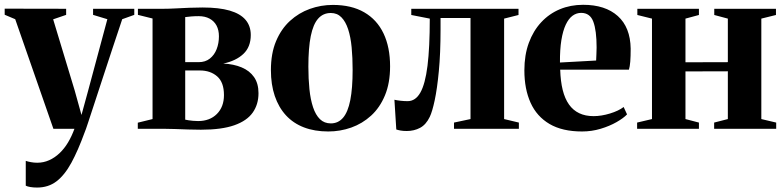

<svg xmlns="http://www.w3.org/2000/svg" viewBox="-31 -550 3349 820"><path d="M127.5 251Q111.5 251 98.5 248.8Q85.5 246.5 79 243V137Q87.5 140 100.8 142.5Q114 145 128 145Q155 145 179 134.2Q203 123.5 223.5 104Q244 84.5 259.8 58Q275.5 31.5 287 0H197L34 -468L-11 -487V-513L251.5 -512.5V-486.5L196 -467.5L288 -163.5L317 -59L344 -157.5L427.5 -468L366.5 -486.5V-512.5H542.5V-486.5L491 -468Q471 -408.5 449.8 -344.5Q428.5 -280.5 408.8 -220Q389 -159.5 372.5 -109.2Q356 -59 345.2 -26.2Q334.5 6.5 331 14Q302.5 92.5 273.8 145.2Q245 198 210.2 224.5Q175.5 251 127.5 251Z M827 4Q801 4 772 3Q743 2 715.8 1Q688.5 0 667 0H557.5V-26L620.5 -41.5V-471L558 -486.5V-512.5H667.5Q689.5 -512.5 718 -514Q746.5 -515.5 777 -516.8Q807.5 -518 834 -518Q904.5 -518 950 -504.8Q995.5 -491.5 1017.8 -465.2Q1040 -439 1040 -400.5Q1040 -349.5 1008.5 -319.8Q977 -290 922.5 -278.5Q967 -276.5 1001 -262.2Q1035 -248 1054 -220.8Q1073 -193.5 1073 -152Q1073 -104 1048.2 -69Q1023.5 -34 969.5 -15Q915.5 4 827 4ZM815 -33Q865 -33 895.2 -63.2Q925.5 -93.5 925.5 -144Q925.5 -198.5 896.5 -223.8Q867.5 -249 823 -249H760V-39Q766.5 -37.5 775 -36.2Q783.5 -35 793.8 -34Q804 -33 815 -33ZM760 -284.5H817.5Q846 -284.5 865.2 -299.8Q884.5 -315 894.2 -340Q904 -365 904 -395Q904 -421.5 893.8 -440.8Q883.5 -460 864 -470.5Q844.5 -481 817.5 -481Q800.5 -481 786.2 -479.8Q772 -478.5 760 -477Z M1126 -250.5Q1126 -322 1148 -374.2Q1170 -426.5 1207.5 -460.8Q1245 -495 1292.2 -512Q1339.5 -529 1390.5 -529Q1470 -529 1524.5 -497.5Q1579 -466 1607 -407.2Q1635 -348.5 1635 -266.5Q1635 -195.5 1613.2 -143Q1591.5 -90.5 1554 -56.2Q1516.5 -22 1469.2 -5.2Q1422 11.5 1371 11.5Q1312.5 11.5 1267 -6Q1221.5 -23.5 1190.2 -57.5Q1159 -91.5 1142.5 -140.2Q1126 -189 1126 -250.5ZM1382 -23Q1413.5 -23 1434.2 -47.2Q1455 -71.5 1465 -122.2Q1475 -173 1475 -251.5Q1475 -303.5 1470.8 -348Q1466.5 -392.5 1455.8 -425.2Q1445 -458 1427 -476.2Q1409 -494.5 1382 -494.5Q1349 -494.5 1327.8 -470.5Q1306.5 -446.5 1296.2 -395.8Q1286 -345 1286 -265Q1286 -213.5 1290.5 -169.2Q1295 -125 1306 -92Q1317 -59 1335.5 -41Q1354 -23 1382 -23Z M1706.5 9.5Q1690.5 9.5 1679.8 7.5Q1669 5.5 1661.5 3L1653.5 -124Q1664 -121.5 1679.2 -119.8Q1694.5 -118 1710 -118Q1743.5 -118 1764.2 -154.5Q1785 -191 1794.8 -269Q1804.5 -347 1804.5 -470.5L1725.5 -486V-512.5H2183.5V-486L2122 -470.5V-41.5L2185 -26.5V0H1908V-26.5L1978.5 -41.5V-473H1850.5V-424Q1850.5 -322 1843.2 -246.2Q1836 -170.5 1825.5 -121.5Q1815 -72.5 1804.5 -51Q1788.5 -17.5 1763 -4Q1737.5 9.5 1706.5 9.5Z M2455 11.5Q2370.5 11.5 2316 -20.5Q2261.5 -52.5 2235 -111.2Q2208.5 -170 2208.5 -249.5Q2208.5 -315 2227.5 -366.8Q2246.5 -418.5 2280.5 -455Q2314.5 -491.5 2360 -510.5Q2405.5 -529.5 2459.5 -529.5Q2554 -529.5 2607.5 -481.5Q2661 -433.5 2662.5 -342.5Q2662.5 -309.5 2660.8 -287.2Q2659 -265 2655 -252.5H2361.5Q2363 -203 2372.2 -165.8Q2381.5 -128.5 2399 -103.8Q2416.5 -79 2442.8 -66.5Q2469 -54 2504 -54Q2537 -54 2574 -65.2Q2611 -76.5 2632.5 -93L2647 -61.5Q2632 -45.5 2602.2 -28.5Q2572.5 -11.5 2534.2 0Q2496 11.5 2455 11.5ZM2360.5 -283 2515 -291.5Q2516 -306 2516.2 -319.5Q2516.5 -333 2517 -347.5Q2517 -419.5 2503 -457.2Q2489 -495 2451 -495Q2431 -495 2414.2 -482.8Q2397.5 -470.5 2385.2 -444.5Q2373 -418.5 2366.5 -378.5Q2360 -338.5 2360.5 -283Z M2690 0V-26.5L2753.5 -41.5V-470.5L2691 -486V-512.5H2954V-486L2896.5 -470.5V-284L3077.5 -284.5V-470.5L3019.5 -486V-512.5H3283V-486L3220.5 -470.5V-41.5L3284 -26.5V0H3019V-26.5L3077.5 -41.5V-245.5L2896.5 -245V-41.5L2954 -26.5V0Z"/></svg>

Font: Merriweather 120pt
Style: Bold
Weight: 700
Designer: Eben Sorkin
Foundry: Eben Sorkin
Version: Version 2.100